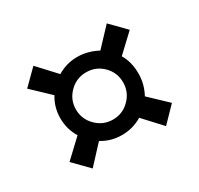

<svg xmlns="http://www.w3.org/2000/svg" viewBox="-84 -586 560 539"><g transform="rotate(-30 195.5 -316.5)"><path d="M119.1 -316.9Q119.1 -285.2 141.6 -262.7Q164.1 -240.2 195.8 -240.2Q227.1 -240.2 249.5 -262.7Q272 -285.2 272 -316.9Q272 -348.6 249.8 -370.8Q227.5 -393.1 195.8 -393.1Q164.1 -393.1 141.6 -370.6Q119.1 -348.1 119.1 -316.9ZM361.8 -198.2 314.9 -149.9 261.2 -208Q231.4 -189.9 195.8 -189.9Q160.2 -189.9 130.9 -208L77.1 -149.9L29.8 -198.2L86.9 -252Q68.8 -281.7 68.8 -316.9Q68.8 -352.5 86.9 -381.8L29.8 -436L77.1 -482.9L130.9 -424.8Q160.6 -442.9 195.8 -442.9Q229.5 -442.9 261.2 -425.8L314.9 -482.9L361.8 -435.1L305.2 -381.8Q321.8 -354.5 321.8 -316.9Q321.8 -282.7 305.2 -252Z"/></g></svg>

Font: Resagokr
Style: Bold
Weight: 600
Designer: gluk
Foundry: gluk
Version: Version 0.95